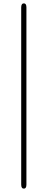

<svg xmlns="http://www.w3.org/2000/svg" viewBox="-20 -846 283 1141"><path d="M122 275Q106 275 106 251V-802Q106 -826 122 -826Q137 -826 137 -802V251Q137 275 122 275Z"/></svg>

Font: Resource Han Rounded JP ExtraLight
Style: Regular
Weight: 250
Designer: Cyano Hao (round all glyphs); Ryoko NISHIZUKA 西塚涼子 (kana, bopomofo & ideographs); Paul D. Hunt (Latin, Greek & Cyrillic)
Foundry: Cyano Hao
Version: 0.990